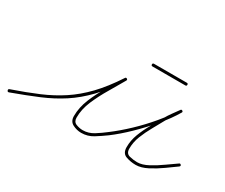

<svg xmlns="http://www.w3.org/2000/svg" viewBox="-73 -555 879 750"><g transform="rotate(30 366.5 -180.0)"><path d="M1 6Q-1 0 5 -2Q69 -24 119.5 -45.5Q170 -67 212.5 -95Q255 -123 294 -163.5Q333 -204 373 -265Q376 -270 381 -267Q386 -264 383 -259Q365 -227 342.5 -189.5Q320 -152 303.5 -113.5Q287 -75 287 -37Q287 -18 302 -12Q317 -6 332 -6Q358 -6 381 -20.5Q404 -35 423 -50Q459 -77 496.5 -112.5Q534 -148 567 -187.5Q600 -227 623 -265Q626 -270 631 -267Q636 -263 633 -259Q623 -244 612 -229.5Q601 -215 592 -199Q592 -199 592 -199Q592 -199 592 -199Q592 -199 592 -199Q592 -199 592 -199Q579 -175 563.5 -147.5Q548 -120 537 -92Q526 -64 526 -35Q526 -13 544 -8.5Q562 -4 579 -4Q601 -4 628 -18.5Q655 -33 680.5 -51.5Q706 -70 724 -82Q728 -85 732 -80Q735 -76 730 -72Q712 -59 685.5 -40Q659 -21 631 -6.5Q603 8 579 8Q556 8 535 0.5Q514 -7 514 -35Q514 -65 525 -94Q536 -123 552 -151Q568 -179 582 -205Q582 -205 582 -205Q582 -205 582 -205Q582 -205 582 -205Q582 -205 582 -205Q591 -221 602 -236Q613 -251 623 -265Q626 -270 631 -267Q636 -264 633 -259Q610 -220 576 -180Q542 -140 504.5 -103.5Q467 -67 431 -40Q409 -24 385 -9Q361 6 332 6Q312 6 293.5 -3.5Q275 -13 275 -37Q275 -76 291.5 -116Q308 -156 331 -193.5Q354 -231 373 -265Q376 -270 381 -267Q386 -264 383 -259Q342 -195 302.5 -154Q263 -113 220 -85Q177 -57 126 -35.5Q75 -14 9 10Q3 12 1 6ZM438 -364Q438 -370 444 -370Q481 -370 518 -370Q555 -370 592 -370Q598 -370 598 -364Q598 -358 592 -358Q555 -358 518 -358Q481 -358 444 -358Q438 -358 438 -364Z"/></g></svg>

Font: FRB American Cursive Guidelines Thin
Style: Italic
Weight: 100
Italic angle: -25°
Version: Version 2.0;Modular Font Editor K font №1